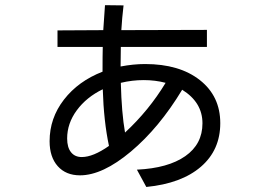

<svg xmlns="http://www.w3.org/2000/svg" viewBox="-20 -660 1040 758"><path d="M175.8 -102.5Q175.8 -193.4 232.4 -266.6Q289.1 -339.8 384.8 -377Q384.8 -442.4 385.7 -474.6H207V-540L387.7 -541Q391.6 -605.5 394.5 -639.6L467.8 -638.7Q461.9 -589.8 459 -541L796.9 -542V-474.6H457Q456.1 -446.3 456.1 -397.5Q506.8 -407.2 552.7 -407.2Q688.5 -407.2 769 -343.8Q849.6 -280.3 849.6 -173.8Q849.6 -67.4 772.9 -1.5Q696.3 64.5 557.6 78.1L520.5 9.8Q643.6 3.9 711.4 -43.5Q779.3 -90.8 779.3 -173.3Q779.3 -255.9 699.2 -305.7Q608.4 -155.3 496.6 -61.5Q384.8 32.2 295.9 32.2Q240.2 32.2 208 -3.9Q175.8 -40 175.8 -102.5ZM245.1 -113.3Q245.1 -78.1 260.3 -59.1Q275.4 -40 302.7 -40Q347.7 -40 410.2 -84Q389.6 -180.7 385.7 -307.6Q321.3 -276.4 283.2 -224.6Q245.1 -172.9 245.1 -113.3ZM457 -333Q460 -213.9 473.6 -136.7Q568.4 -224.6 633.8 -333Q592.8 -343.8 547.4 -343.8Q502 -343.8 457 -333Z"/></svg>

Font: GenEi M Gothic v2 Regular
Style: Regular
Weight: 400
Version: Version 2.0